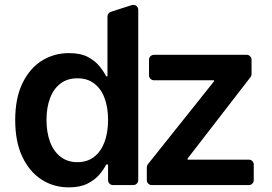

<svg xmlns="http://www.w3.org/2000/svg" viewBox="-20 -775 1137 804"><path d="M153.4 -23.4Q102.6 -56.5 73.2 -119.3Q43.7 -181.5 43.7 -272Q43.7 -363.3 73.5 -425.4Q103.7 -488.3 154.8 -520.6Q206 -552.6 268.8 -552.6Q316.8 -552.6 347.7 -536.6Q378.9 -519.9 396.7 -497.5Q414.1 -476.2 424.7 -455.3H430V-705.6Q430 -712.4 433.9 -717.9Q437.9 -723.4 444.2 -725.5L531.6 -753.6Q534.8 -754.6 538.4 -754.6Q546.9 -754.6 552.9 -748.6Q558.9 -742.5 558.9 -734V-20.6Q558.9 -12.1 552.9 -6Q546.9 0 538 0H453.1Q444.6 0 438.6 -6Q432.5 -12.1 432.5 -20.6V-85.9H424.7Q414.4 -65.7 396 -43.7Q376.1 -21 346.2 -6Q315 9.6 268.5 9.6Q204.2 9.6 153.4 -23.4ZM189.3 -181.5Q203.8 -142 233 -119Q262.4 -95.9 304.3 -95.9Q344.8 -95.9 373.9 -117.9Q402.7 -140.3 417.6 -180Q432.5 -220.2 432.5 -272.7Q432.5 -326 417.6 -364.7Q403.4 -403.4 374.3 -425.4Q346.2 -447.1 304.3 -447.1Q261.4 -447.1 232.6 -424.7Q203.5 -402 189.3 -362.9Q174.7 -324.6 174.7 -272.7Q174.7 -221.9 189.3 -181.5ZM594.8 -20.6V-74.6Q594.8 -81.7 599.4 -87.4L876.1 -434.3V-438.9H625Q616.1 -438.9 610.1 -445Q604 -451 604 -459.5V-524.9Q604 -533.4 610.1 -539.4Q616.1 -545.5 625 -545.5H1012.8Q1021.3 -545.5 1027.3 -539.4Q1033.4 -533.4 1033.4 -524.9V-464.8Q1033.4 -457.4 1029.1 -452.1L765.6 -111.2V-106.5H1022Q1030.5 -106.5 1036.6 -100.5Q1042.6 -94.5 1042.6 -85.9V-20.6Q1042.6 -12.1 1036.6 -6Q1030.5 0 1022 0H615.8Q606.9 0 600.9 -6Q594.8 -12.1 594.8 -20.6Z"/></svg>

Font: DeltaSans SemiBold
Style: Regular
Weight: 600
Designer: Rasmus Andersson
Foundry: rsms
Version: Version 3.012